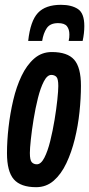

<svg xmlns="http://www.w3.org/2000/svg" viewBox="-20 -767 370 797"><path d="M130 10Q66 10 37.5 -22.5Q9 -55 9 -131Q9 -182 15.5 -239Q22 -296 35 -351.5Q48 -407 69.5 -452Q91 -497 122 -524Q153 -551 195 -551Q260 -551 288 -519Q316 -487 316 -411Q316 -360 310 -302.5Q304 -245 290.5 -190Q277 -135 255.5 -89.5Q234 -44 203 -17Q172 10 130 10ZM133 -85Q150 -85 164 -112Q178 -139 188.5 -181.5Q199 -224 206.5 -269.5Q214 -315 218 -353Q222 -391 222 -410Q222 -440 214 -448Q206 -456 193 -456Q176 -456 162 -429Q148 -402 137.5 -360Q127 -318 119.5 -272Q112 -226 108 -188Q104 -150 104 -132Q104 -102 112 -93.5Q120 -85 133 -85ZM233 -747Q277 -747 303.5 -729.5Q330 -712 330 -659Q330 -629 323 -597H265Q267 -605 267.5 -611Q268 -617 268 -624Q268 -645 258 -658Q248 -671 221 -671Q188 -671 174 -650Q160 -629 155 -597H97Q106 -680 137.5 -713.5Q169 -747 233 -747Z"/></svg>

Font: Georama Extra Condensed SemiBold
Style: Italic
Weight: 600
Width: 2
Italic angle: -9°
Designer: Jean-Baptiste Levee
Foundry: Production Type
Version: Version 1.000